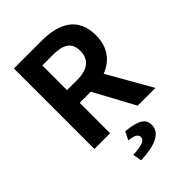

<svg xmlns="http://www.w3.org/2000/svg" viewBox="-292 -886 1285 1285"><g transform="rotate(-45 350.0 -243.5)"><path d="M492 -312C580 -346 638 -417 638 -531C638 -706 512 -762 352 -762H92V0H241V-288H346L502 0H670ZM241 -642H338C436 -642 490 -614 490 -531C490 -449 436 -408 338 -408H241ZM322 62 293 120C346 125 369 139 369 164C369 192 340 207 248 212L260 275C398 269 478 234 478 158C478 102 440 74 322 62Z"/></g></svg>

Font: Kawkab Mono
Style: Bold
Weight: 700
Monospace: yes
Designer: Abdullah Arif
Foundry: Abdullah Arif
Version: Version 1.000;PS 000.500;hotconv 1.0.88;makeotf.lib2.5.64775